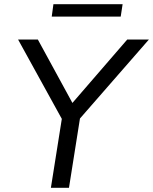

<svg xmlns="http://www.w3.org/2000/svg" viewBox="-20 -893 728 913"><path d="M222 0 280 -366 287 -304 66 -705H160L329 -395H317L585 -705H688L338 -304L366 -366L308 0ZM226 -814 234 -873H563L554 -814Z"/></svg>

Font: Nunito Sans 10pt
Style: Italic
Weight: 400
Italic angle: -9°
Designer: Vernon Adams
Foundry: Vernon Adams
Version: Version 3.101;gftools[0.9.27]